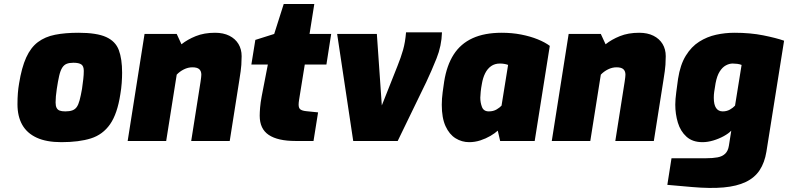

<svg xmlns="http://www.w3.org/2000/svg" viewBox="-20 -710 3969 967"><path d="M289 6Q214 6 165 -16.5Q116 -39 92 -81.5Q68 -124 68 -185Q68 -216 70 -241Q72 -266 76 -289Q89 -370 112 -420.5Q135 -471 171 -498Q207 -525 257.5 -535Q308 -545 375 -545Q467 -545 514.5 -523.5Q562 -502 578.5 -457.5Q595 -413 595 -344Q595 -320 593 -292Q591 -264 586 -235Q571 -137 534.5 -84.5Q498 -32 438 -13Q378 6 289 6ZM309 -149Q330 -149 344 -154Q358 -159 366.5 -171Q375 -183 381 -205.5Q387 -228 393 -262Q397 -290 399.5 -312Q402 -334 402 -353Q402 -377 389.5 -385.5Q377 -394 350 -394Q329 -394 315.5 -388.5Q302 -383 293 -368.5Q284 -354 278 -328Q272 -302 266 -262Q263 -242 261.5 -225.5Q260 -209 260 -194Q260 -177 265 -167Q270 -157 280.5 -153Q291 -149 309 -149Z M623 0 708 -539H870L894 -487Q924 -511 966 -528Q1008 -545 1063 -545Q1105 -545 1135 -530Q1165 -515 1181 -488.5Q1197 -462 1197 -427Q1197 -408 1195.5 -383.5Q1194 -359 1185 -304L1137 0H943L990 -298Q992 -312 993 -320.5Q994 -329 994 -334Q994 -352 983.5 -361.5Q973 -371 949 -371Q927 -371 906 -360.5Q885 -350 870 -334L817 0Z M1468 0Q1379 0 1333.5 -30.5Q1288 -61 1288 -127Q1288 -144 1290 -168.5Q1292 -193 1298 -225L1329 -385H1246L1266 -509L1361 -539L1409 -690H1563L1539 -539H1648L1624 -385H1515L1489 -224Q1488 -218 1486 -205Q1484 -192 1484 -183Q1484 -165 1493.5 -158.5Q1503 -152 1523 -150L1582 -144L1559 0Z M1759 0 1678 -539H1878L1903 -179L1982 -378Q1999 -420 2010 -458.5Q2021 -497 2025 -547H2206Q2204 -479 2178.5 -415.5Q2153 -352 2127 -297L1983 0Z M2343 6Q2306 6 2274.5 -13.5Q2243 -33 2224 -74.5Q2205 -116 2205 -182Q2205 -213 2209.5 -246Q2214 -279 2217 -299Q2230 -381 2265 -435.5Q2300 -490 2360 -517.5Q2420 -545 2507 -545Q2559 -545 2605 -536Q2651 -527 2688 -512Q2725 -497 2749 -479L2673 0H2499L2487 -52Q2473 -39 2450 -25.5Q2427 -12 2399.5 -3Q2372 6 2343 6ZM2442 -149Q2465 -149 2481.5 -159Q2498 -169 2506 -178L2539 -383Q2535 -385 2523.5 -387.5Q2512 -390 2498 -390Q2472 -390 2453.5 -377Q2435 -364 2423.5 -341Q2412 -318 2407 -288Q2403 -267 2401 -247.5Q2399 -228 2399 -218Q2399 -193 2407.5 -171Q2416 -149 2442 -149Z M2759 0 2844 -539H3006L3030 -487Q3060 -511 3102 -528Q3144 -545 3199 -545Q3241 -545 3271 -530Q3301 -515 3317 -488.5Q3333 -462 3333 -427Q3333 -408 3331.5 -383.5Q3330 -359 3321 -304L3273 0H3079L3126 -298Q3128 -312 3129 -320.5Q3130 -329 3130 -334Q3130 -352 3119.5 -361.5Q3109 -371 3085 -371Q3063 -371 3042 -360.5Q3021 -350 3006 -334L2953 0Z M3466 232 3341 221 3362 87H3536Q3570 87 3594 82.5Q3618 78 3632.5 64Q3647 50 3651 24L3663 -52Q3650 -38 3625.5 -24.5Q3601 -11 3572.5 -2.5Q3544 6 3518 6Q3468 6 3437.5 -21.5Q3407 -49 3394 -92.5Q3381 -136 3381 -183Q3381 -209 3386 -246Q3391 -283 3395 -313Q3406 -384 3434 -429.5Q3462 -475 3501.5 -500Q3541 -525 3586.5 -535Q3632 -545 3679 -545Q3759 -545 3824 -532Q3889 -519 3929 -505L3840 54Q3831 109 3806 147Q3781 185 3736 206.5Q3691 228 3624.5 234Q3558 240 3466 232ZM3620 -149Q3640 -149 3656 -158Q3672 -167 3682 -178L3715 -383Q3705 -387 3693 -388.5Q3681 -390 3670 -390Q3653 -390 3635.5 -380.5Q3618 -371 3604.5 -349.5Q3591 -328 3584 -291Q3579 -260 3577 -247Q3575 -234 3575 -217Q3575 -183 3586.5 -166Q3598 -149 3620 -149Z"/></svg>

Font: Exo Thin Black
Style: Italic
Weight: 900
Italic angle: -9°
Version: Version 2.000